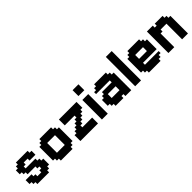

<svg xmlns="http://www.w3.org/2000/svg" viewBox="214 -1564 2571 2571"><g transform="rotate(-45 1500.0 -278.0)"><path d="M74.1 -74.1H37V-148.1H148.1V-111.1H185.2V-74.1H259.3V-111.1H296.3V-148.1H259.3V-185.2H111.1V-222.2H74.1V-259.3H37V-333.3H74.1V-370.4H111.1V-407.4H333.3V-370.4H370.4V-296.3H259.3V-333.3H185.2V-296.3H148.1V-259.3H333.3V-222.2H370.4V-185.2H407.4V-74.1H370.4V-37H333.3V0H111.1V-37H74.1Z M592.6 -111.1H740.7V-296.3H592.6ZM518.5 -74.1H481.5V-333.3H518.5V-370.4H555.6V-407.4H777.8V-370.4H814.8V-333.3H851.9V-74.1H814.8V-37H777.8V0H555.6V-37H518.5Z M925.9 -111.1H963V-148.1H1000V-185.2H1037V-222.2H1074.1V-259.3H1111.1V-296.3H925.9V-407.4H1259.3V-296.3H1222.2V-259.3H1185.2V-222.2H1148.1V-185.2H1111.1V-148.1H1074.1V-111.1H1259.3V0H925.9Z M1333.3 -555.6H1444.4V-444.4H1333.3ZM1333.3 -370.4H1444.4V0H1333.3Z M1518.5 -185.2H1555.6V-222.2H1592.6V-259.3H1777.8V-296.3H1518.5V-333.3H1555.6V-370.4H1592.6V-407.4H1814.8V-370.4H1851.9V-333.3H1888.9V0H1777.8V-37H1740.7V0H1592.6V-37H1555.6V-74.1H1518.5ZM1629.6 -111.1H1777.8V-185.2H1629.6Z M1963 -555.6H2074.1V0H1963Z M2185.2 -74.1H2148.1V-333.3H2185.2V-370.4H2222.2V-407.4H2444.4V-370.4H2481.5V-333.3H2518.5V-148.1H2259.3V-111.1H2518.5V-74.1H2481.5V-37H2444.4V0H2222.2V-37H2185.2ZM2259.3 -222.2H2407.4V-296.3H2259.3Z M2703.7 -370.4H2740.7V-407.4H2888.9V-370.4H2925.9V-333.3H2963V0H2851.9V-296.3H2740.7V-259.3H2703.7V0H2592.6V-407.4H2703.7Z"/></g></svg>

Font: Jersey 15
Style: Regular
Weight: 400
Designer: Sarah Cadigan-Fried
Version: Version 1.001; ttfautohint (v1.8.4.7-5d5b)